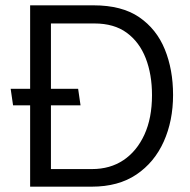

<svg xmlns="http://www.w3.org/2000/svg" viewBox="-20 -700 711 720"><path d="M282 -305 273 -367H20L29 -305ZM324 0Q424 0 491.5 -45.5Q559 -91 594 -169Q629 -247 629 -344Q629 -439 598 -515Q567 -591 502 -635.5Q437 -680 331 -680H93V0ZM334 -612Q408 -612 455.5 -577Q503 -542 526.5 -481.5Q550 -421 550 -343Q550 -257 521.5 -195Q493 -133 443 -99.5Q393 -66 325 -66H171V-612Z"/></svg>

Font: Catamaran
Style: Regular
Weight: 400
Designer: Pria Ravichandran
Version: Version 2.000